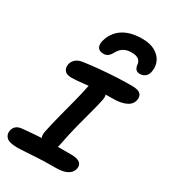

<svg xmlns="http://www.w3.org/2000/svg" viewBox="-250 -1120 1099 1245"><g transform="rotate(30 299.5 -497.5)"><path d="M168 -557Q127 -557 113 -576Q99 -595 104 -622Q109 -646 128.5 -662.5Q148 -679 181 -683Q237 -691 298 -696.5Q359 -702 419 -705Q479 -708 530 -708Q578 -708 595.5 -691.5Q613 -675 607 -645Q600 -609 562.5 -591.5Q525 -574 471 -574Q416 -574 375.5 -572.5Q335 -571 304 -568.5Q273 -566 249.5 -563.5Q226 -561 206.5 -559Q187 -557 168 -557ZM259 -88Q222 -88 203 -109Q184 -130 191 -165Q206 -237 224 -306Q242 -375 258.5 -438Q275 -501 285 -552Q292 -585 306 -601Q320 -617 348 -617Q381 -617 401 -593Q421 -569 413 -535Q406 -498 390 -439.5Q374 -381 354.5 -305.5Q335 -230 318 -141Q308 -88 259 -88ZM87 11Q28 11 6.5 -9Q-15 -29 -9 -61Q-5 -81 9.5 -94.5Q24 -108 52 -111Q95 -115 130.5 -118Q166 -121 198.5 -122.5Q231 -124 263.5 -124.5Q296 -125 331.5 -125Q367 -125 410 -125Q447 -125 466 -116.5Q485 -108 490 -94Q495 -80 492 -65Q487 -36 457 -18Q427 0 369 0Q305 0 249.5 2.5Q194 5 152 8Q110 11 87 11ZM437 -1006Q496 -1006 533 -985.5Q570 -965 586.5 -933Q603 -901 599 -864Q596 -831 578.5 -815.5Q561 -800 537 -800Q518 -800 507.5 -810Q497 -820 494 -843Q492 -868 475 -881Q458 -894 424 -894Q388 -894 365.5 -881Q343 -868 329 -844Q316 -819 302 -807Q288 -795 267 -795Q234 -795 223 -815.5Q212 -836 221 -867Q232 -908 259.5 -939.5Q287 -971 331 -988.5Q375 -1006 437 -1006Z"/></g></svg>

Font: Shantell Sans SemiBold
Style: Italic
Weight: 600
Italic angle: -11°
Designer: Stephen Nixon, Anya Danilova, Shantell Martin
Foundry: Arrow Type
Version: Version 1.011;[c5ecc13dd]